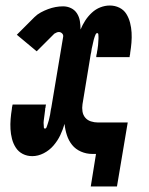

<svg xmlns="http://www.w3.org/2000/svg" viewBox="-20 -558 540 696"><path d="M309 118 328 0H314Q293 0 273.5 -8.5Q254 -17 241.5 -32.5Q229 -48 222.5 -68Q216 -88 214 -109Q208 -88 198.5 -68Q189 -48 174 -30.5Q159 -13 138.5 -2.5Q118 8 97 8Q97 8 97 8Q97 8 97 8Q78 8 62.5 0Q47 -8 37.5 -22.5Q28 -37 23.5 -54.5Q19 -72 18 -90Q17 -108 18.5 -126.5Q20 -145 23 -163Q23 -166 23.5 -169Q24 -172 25 -175Q25 -176 25 -177Q25 -178 26 -179H147Q146 -178 146 -177Q146 -176 146 -175Q146 -174 145.5 -172.5Q145 -171 145 -170V-169Q145 -168 145 -167.5Q145 -167 144 -166Q144 -162 143.5 -158.5Q143 -155 142.5 -151Q142 -147 141.5 -143Q141 -139 140.5 -135.5Q140 -132 139.5 -128Q139 -124 138.5 -120Q138 -116 138 -112.5Q138 -109 138.5 -105Q139 -101 139 -96.5Q139 -92 143 -92Q147 -92 148.5 -96Q150 -100 151 -103Q152 -106 153 -109Q154 -112 155 -115.5Q156 -119 157 -122Q158 -125 158.5 -128.5Q159 -132 160 -135.5Q161 -139 161.5 -142Q162 -145 162.5 -148.5Q163 -152 163.5 -155Q164 -158 164.5 -161.5Q165 -165 166 -168L209 -425Q210 -432 205 -437Q200 -442 193 -442Q190 -442 187 -441Q184 -440 181 -438Q180 -438 179 -437Q178 -436 177 -436L113 -372L41 -432L105 -496Q115 -506 128 -513Q141 -520 154.5 -525Q168 -530 181.5 -532.5Q195 -535 209 -535Q224 -535 237.5 -528.5Q251 -522 259 -509.5Q267 -497 269.5 -482Q272 -467 272 -451Q279 -468 289 -483.5Q299 -499 313 -512Q327 -525 344 -531.5Q361 -538 378 -538Q378 -538 378 -538Q378 -538 378 -538Q397 -538 413 -530Q429 -522 438 -507.5Q447 -493 451.5 -475.5Q456 -458 457 -440Q458 -422 456.5 -403.5Q455 -385 452 -367Q452 -364 451.5 -361Q451 -358 450 -355Q450 -354 450 -353Q450 -352 450 -351H329Q329 -352 329 -353Q329 -354 329 -355Q329 -356 329.5 -357.5Q330 -359 330 -360V-361Q330 -362 330.5 -362.5Q331 -363 331 -364Q331 -368 332 -371.5Q333 -375 333.5 -379Q334 -383 334.5 -387Q335 -391 335.5 -394.5Q336 -398 336 -402Q336 -406 336.5 -410Q337 -414 337 -417.5Q337 -421 337 -425Q337 -429 336.5 -433.5Q336 -438 332 -438Q329 -438 327 -434Q325 -430 324 -427Q323 -424 322 -421Q321 -418 320 -414.5Q319 -411 318.5 -408Q318 -405 317 -401.5Q316 -398 315.5 -394.5Q315 -391 314 -388Q313 -385 312.5 -381.5Q312 -378 311.5 -375Q311 -372 310.5 -368.5Q310 -365 309 -362L279 -180Q277 -167 279 -154Q281 -141 289 -131.5Q297 -122 309.5 -118Q322 -114 335 -114H443L404 118Z"/></svg>

Font: Iosevka Slab Heavy
Style: Italic
Weight: 900
Italic angle: -9°
Monospace: yes
Designer: Belleve Invis
Foundry: Belleve Invis
Version: Version 11.1.0; ttfautohint (v1.8.3)